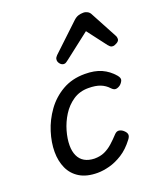

<svg xmlns="http://www.w3.org/2000/svg" viewBox="-155 -941 901 1061"><g transform="rotate(-20 296.0 -410.5)"><path d="M235 19Q171 19 130 -6Q89 -31 69.5 -74Q50 -117 50 -171Q50 -226 69 -286.5Q88 -347 126 -400Q164 -453 221 -486Q278 -519 353 -519Q411 -519 451 -501Q491 -483 521 -448Q536 -430 531.5 -417.5Q527 -405 515 -394Q502 -384 489 -382.5Q476 -381 462 -396Q443 -417 415.5 -428Q388 -439 345 -439Q294 -439 255.5 -413Q217 -387 191.5 -346.5Q166 -306 153 -260.5Q140 -215 140 -176Q140 -141 152 -115Q164 -89 187.5 -75.5Q211 -62 245 -61Q279 -61 304.5 -72.5Q330 -84 352.5 -104Q375 -124 399 -150Q412 -163 426.5 -160Q441 -157 452 -146Q465 -134 466 -122Q467 -110 455 -95Q421 -50 382 -25.5Q343 -1 305 9Q267 19 235 19ZM266 -610Q253 -610 243.5 -621Q234 -632 234 -644Q234 -653 238 -659Q242 -665 246 -669L404 -818Q418 -831 432 -835.5Q446 -840 462 -840Q475 -840 486.5 -833.5Q498 -827 504 -814L586 -661Q590 -654 591 -649Q592 -644 592 -639Q592 -627 577.5 -618.5Q563 -610 553 -610Q543 -610 537.5 -615Q532 -620 527 -626L441 -739L294 -625Q288 -621 281 -615.5Q274 -610 266 -610Z"/></g></svg>

Font: Playwrite CZ
Style: Regular
Weight: 400
Designer: Veronika Burian, José Scaglione
Foundry: TypeTogether
Version: Version 1.002